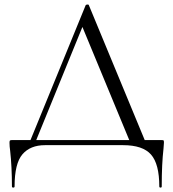

<svg xmlns="http://www.w3.org/2000/svg" viewBox="-20 -657 785 869"><path d="M722 -11Q722 -6 720 16Q712 85 712 187Q712 192 706.5 192Q701 192 701 187Q701 85 663.5 42.5Q626 0 537 0H184Q117 0 81.5 41.5Q46 83 46 187Q46 192 40 192Q34 192 34 187Q34 98 26 26Q23 5 23 -11Q23 -19 25 -21Q27 -23 34 -23H118L368 -634Q370 -636 375.5 -636.5Q381 -637 382 -634L635 -23H710Q719 -23 720.5 -21.5Q722 -20 722 -11ZM565 -23 353 -535 144 -23Z"/></svg>

Font: Cormorant Garamond
Style: Regular
Weight: 400
Designer: Christian Thalmann (Catharsis Fonts)
Version: Version 3.000